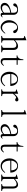

<svg xmlns="http://www.w3.org/2000/svg" viewBox="2358 -3126 785 5540"><g transform="rotate(90 2750.0 -355.5)"><path d="M481.4 -31.2 472.7 -42Q459 -29.3 446.3 -23.4Q437.5 -19.5 426.8 -19.5Q415 -19.5 411.1 -35.2Q407.2 -48.8 407.2 -73.2V-350.6Q407.2 -415 367.2 -450.2Q329.1 -484.4 263.7 -484.4Q186.5 -484.4 131.8 -456.1Q78.1 -426.8 78.1 -388.7Q78.1 -368.2 87.9 -357.4Q97.7 -345.7 117.2 -345.7Q134.8 -345.7 146.5 -359.4Q154.3 -368.2 162.1 -387.7Q174.8 -426.8 198.2 -443.4Q220.7 -460 258.8 -460Q301.8 -460 325.2 -432.6Q347.7 -407.2 347.7 -360.4V-289.1Q210.9 -265.6 136.7 -215.8Q62.5 -167 62.5 -99.6Q62.5 -48.8 94.7 -16.6Q128.9 17.6 190.4 17.6Q237.3 17.6 278.3 -2Q312.5 -18.6 347.7 -50.8Q347.7 -20.5 357.4 -3.9Q370.1 17.6 401.4 17.6Q427.7 17.6 448.2 2.9Q462.9 -7.8 481.4 -31.2ZM347.7 -261.7V-81.1Q314.5 -49.8 284.2 -37.1Q252 -22.5 209 -22.5Q173.8 -22.5 151.4 -44.9Q128.9 -67.4 128.9 -101.6Q128.9 -165 198.2 -210Q258.8 -250 347.7 -261.7Z M950.2 -109.4 934.6 -117.2Q891.6 -65.4 852.5 -43Q820.3 -23.4 785.2 -23.4Q713.9 -23.4 670.9 -84Q628.9 -142.6 628.9 -238.3Q628.9 -337.9 671.9 -401.4Q711.9 -458 763.7 -458Q793 -458 812.5 -442.4Q829.1 -429.7 844.7 -398.4L852.5 -380.9Q860.4 -362.3 867.2 -355.5Q877 -343.8 896.5 -343.8Q920.9 -343.8 930.7 -365.2Q941.4 -385.7 927.7 -413.1Q914.1 -440.4 873 -461.9Q830.1 -484.4 789.1 -484.4Q701.2 -484.4 633.8 -412.1Q562.5 -334 562.5 -218.8Q562.5 -123 625 -52.7Q685.5 17.6 766.6 17.6Q823.2 17.6 873 -21.5Q911.1 -51.8 950.2 -109.4Z M1015.6 1H1209V-24.4Q1172.9 -24.4 1157.2 -36.1Q1141.6 -48.8 1141.6 -77.1V-363.3Q1174.8 -398.4 1205.1 -416Q1242.2 -436.5 1280.3 -436.5Q1321.3 -436.5 1341.8 -411.1Q1360.4 -386.7 1360.4 -338.9V-77.1Q1360.4 -48.8 1345.7 -37.1Q1331.1 -24.4 1293.9 -24.4V1H1487.3V-24.4Q1453.1 -24.4 1436.5 -37.1Q1419.9 -50.8 1419.9 -77.1V-356.4Q1419.9 -421.9 1386.7 -455.1Q1357.4 -484.4 1306.6 -484.4Q1263.7 -484.4 1215.8 -456.1Q1188.5 -439.5 1142.6 -399.4L1141.6 -397.5V-727.5L1015.6 -677.7L1019.5 -662.1Q1054.7 -662.1 1067.4 -652.3Q1082 -640.6 1082 -609.4V-77.1Q1082 -48.8 1066.4 -36.1Q1051.8 -24.4 1015.6 -24.4Z M1577.1 -443.4H1654.3V-96.7Q1654.3 -40 1681.6 -9.8Q1708 17.6 1753.9 16.6Q1791 16.6 1822.3 -3.9Q1855.5 -26.4 1879.9 -70.3L1868.2 -78.1Q1847.7 -55.7 1825.2 -42Q1800.8 -26.4 1779.3 -26.4Q1747.1 -26.4 1730.5 -41Q1713.9 -55.7 1713.9 -83V-443.4H1849.6V-472.7H1713.9V-637.7H1693.4Q1689.5 -552.7 1659.2 -509.8Q1629.9 -468.8 1577.1 -463.9Z M2452.1 -114.3Q2415 -67.4 2371.1 -43Q2328.1 -18.6 2281.2 -18.6Q2211.9 -18.6 2168 -71.3Q2114.3 -134.8 2114.3 -260.7H2460Q2460 -363.3 2404.3 -424.8Q2349.6 -484.4 2261.7 -484.4Q2169.9 -484.4 2109.4 -412.1Q2049.8 -340.8 2049.8 -235.4Q2049.8 -123 2112.3 -51.8Q2172.9 17.6 2266.6 17.6Q2334 17.6 2386.7 -17.6Q2428.7 -45.9 2466.8 -101.6ZM2394.5 -289.1H2114.3Q2118.2 -358.4 2164.1 -410.2Q2208 -460 2260.7 -460Q2318.4 -460 2353.5 -418Q2390.6 -373 2394.5 -289.1Z M2558.6 1H2752V-24.4Q2712.9 -24.4 2698.2 -36.1Q2684.6 -47.9 2684.6 -77.1V-334V-335Q2715.8 -374 2729.5 -388.7Q2752 -411.1 2776.4 -422.9Q2791 -430.7 2802.7 -427.7Q2809.6 -425.8 2820.3 -417Q2830.1 -409.2 2835.9 -406.2Q2845.7 -400.4 2858.4 -400.4Q2879.9 -400.4 2892.6 -415Q2905.3 -428.7 2905.3 -447.3Q2905.3 -465.8 2892.6 -479.5Q2879.9 -494.1 2860.4 -494.1Q2814.5 -494.1 2762.7 -455.1Q2722.7 -424.8 2684.6 -374V-489.3L2558.6 -440.4L2564.5 -425.8Q2600.6 -425.8 2613.3 -417Q2625 -408.2 2625 -383.8V-77.1Q2625 -48.8 2606.4 -36.1Q2590.8 -24.4 2558.6 -24.4Z M3155.3 1H3351.6V-24.4Q3313.5 -24.4 3296.9 -39.1Q3281.2 -53.7 3281.2 -85.9V-727.5L3150.4 -681.6L3155.3 -668Q3192.4 -668 3207 -656.2Q3221.7 -645.5 3221.7 -621.1V-85.9Q3221.7 -53.7 3206.1 -39.1Q3191.4 -24.4 3155.3 -24.4Z M3981.4 -31.2 3972.7 -42Q3959 -29.3 3946.3 -23.4Q3937.5 -19.5 3926.8 -19.5Q3915 -19.5 3911.1 -35.2Q3907.2 -48.8 3907.2 -73.2V-350.6Q3907.2 -415 3867.2 -450.2Q3829.1 -484.4 3763.7 -484.4Q3686.5 -484.4 3631.8 -456.1Q3578.1 -426.8 3578.1 -388.7Q3578.1 -368.2 3587.9 -357.4Q3597.7 -345.7 3617.2 -345.7Q3634.8 -345.7 3646.5 -359.4Q3654.3 -368.2 3662.1 -387.7Q3674.8 -426.8 3698.2 -443.4Q3720.7 -460 3758.8 -460Q3801.8 -460 3825.2 -432.6Q3847.7 -407.2 3847.7 -360.4V-289.1Q3710.9 -265.6 3636.7 -215.8Q3562.5 -167 3562.5 -99.6Q3562.5 -48.8 3594.7 -16.6Q3628.9 17.6 3690.4 17.6Q3737.3 17.6 3778.3 -2Q3812.5 -18.6 3847.7 -50.8Q3847.7 -20.5 3857.4 -3.9Q3870.1 17.6 3901.4 17.6Q3927.7 17.6 3948.2 2.9Q3962.9 -7.8 3981.4 -31.2ZM3847.7 -261.7V-81.1Q3814.5 -49.8 3784.2 -37.1Q3752 -22.5 3709 -22.5Q3673.8 -22.5 3651.4 -44.9Q3628.9 -67.4 3628.9 -101.6Q3628.9 -165 3698.2 -210Q3758.8 -250 3847.7 -261.7Z M4077.1 -443.4H4154.3V-96.7Q4154.3 -40 4181.6 -9.8Q4208 17.6 4253.9 16.6Q4291 16.6 4322.3 -3.9Q4355.5 -26.4 4379.9 -70.3L4368.2 -78.1Q4347.7 -55.7 4325.2 -42Q4300.8 -26.4 4279.3 -26.4Q4247.1 -26.4 4230.5 -41Q4213.9 -55.7 4213.9 -83V-443.4H4349.6V-472.7H4213.9V-637.7H4193.4Q4189.5 -552.7 4159.2 -509.8Q4129.9 -468.8 4077.1 -463.9Z M4952.1 -114.3Q4915 -67.4 4871.1 -43Q4828.1 -18.6 4781.2 -18.6Q4711.9 -18.6 4668 -71.3Q4614.3 -134.8 4614.3 -260.7H4960Q4960 -363.3 4904.3 -424.8Q4849.6 -484.4 4761.7 -484.4Q4669.9 -484.4 4609.4 -412.1Q4549.8 -340.8 4549.8 -235.4Q4549.8 -123 4612.3 -51.8Q4672.9 17.6 4766.6 17.6Q4834 17.6 4886.7 -17.6Q4928.7 -45.9 4966.8 -101.6ZM4894.5 -289.1H4614.3Q4618.2 -358.4 4664.1 -410.2Q4708 -460 4760.7 -460Q4818.4 -460 4853.5 -418Q4890.6 -373 4894.5 -289.1Z M5016.6 1H5210V-24.4Q5173.8 -24.4 5158.2 -38.1Q5142.6 -50.8 5142.6 -83V-365.2Q5184.6 -402.3 5216.8 -419.9Q5255.9 -441.4 5291 -441.4Q5326.2 -441.4 5343.8 -414.1Q5360.4 -389.6 5360.4 -343.8V-83Q5360.4 -50.8 5344.7 -38.1Q5329.1 -24.4 5293 -24.4V1H5486.3V-24.4Q5450.2 -24.4 5435.5 -38.1Q5419.9 -50.8 5419.9 -83V-340.8Q5419.9 -407.2 5388.7 -446.3Q5358.4 -484.4 5309.6 -484.4Q5271.5 -484.4 5229.5 -460.9Q5204.1 -446.3 5160.2 -411.1L5142.6 -395.5V-484.4L5016.6 -445.3L5019.5 -429.7Q5057.6 -429.7 5070.3 -418.9Q5083 -408.2 5083 -376V-83Q5083 -50.8 5068.4 -38.1Q5053.7 -24.4 5016.6 -24.4Z"/></g></svg>

Font: BatangChe
Style: Regular
Weight: 400
Monospace: yes
Version: Version 2.21